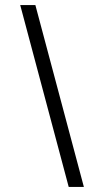

<svg xmlns="http://www.w3.org/2000/svg" viewBox="-20 -740 412 760"><path d="M120 -720 312 0H252L60 -720Z"/></svg>

Font: Vela Sans Light
Style: Regular
Weight: 300
Designer: Principal design: Mikhail Sharanda - project Manrope.
Design modification: Ravid Balaliev
Foundry: Mikhail Sharanda
Version: Version 1.001